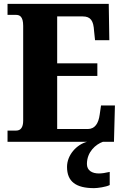

<svg xmlns="http://www.w3.org/2000/svg" viewBox="-20 -734 637 994"><path d="M19 0H431C377 14 327 68 327 130C327 206 373 240 467 240C485 240 529 234 548 224V156C526 161 508 164 492 164C457 164 430 149 430 115C430 52 476 13 513 0H570L575 -188H503L496 -140C490 -96 472 -66 434 -66H276V-341H484V-406H276V-649H408C450 -649 464 -626 467 -574L472 -526H546L543 -714H19V-657H62C81 -657 100 -650 100 -600V-109C100 -76 88 -58 64 -58H19Z"/></svg>

Font: Noto Serif Devanagari Condensed Black
Style: Regular
Weight: 900
Width: 3
Designer: Universal Thirst, Indian Type Foundry and the Monotype Design Team
Foundry: Monotype Imaging Inc.
Version: Version 2.004